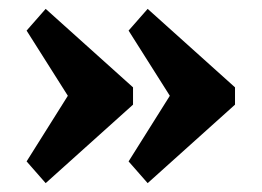

<svg xmlns="http://www.w3.org/2000/svg" viewBox="-20 -567 590 433"><path d="M280 -370 83 -547 40 -498 133 -351 40 -203 83 -154 280 -331ZM270 -203 313 -154 510 -331V-370L313 -547L270 -498L363 -351Z"/></svg>

Font: LT Superior Serif ExtraBold
Style: Regular
Weight: 800
Designer: Daniel Lyons
Foundry: LyonsType
Version: Version 2.120;FEAKit 1.0